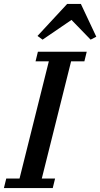

<svg xmlns="http://www.w3.org/2000/svg" viewBox="-46 -963 513 983"><path d="M-14 -49H54L204 -649H136L148 -698H398L386 -649H318L168 -49H236L224 0H-26ZM146 -779 298 -943H368L447 -775L418 -760L320 -861L172 -760Z"/></svg>

Font: IBM Plex Serif Medium
Style: Italic
Weight: 500
Italic angle: -14°
Designer: Mike Abbink, Paul van der Laan, Pieter van Rosmalen
Foundry: Bold Monday
Version: Version 2.5